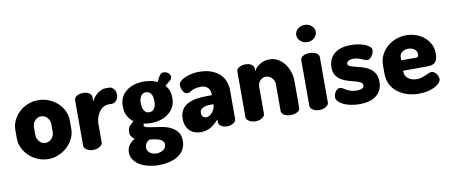

<svg xmlns="http://www.w3.org/2000/svg" viewBox="-77 -1037 3721 1580"><g transform="rotate(-10 1784.0 -247.0)"><path d="M254 -482Q300 -482 341 -465.5Q382 -449 413.5 -420.5Q445 -392 463.5 -353.5Q482 -315 482 -272V-202Q482 -160 463.5 -122Q445 -84 413.5 -54.5Q382 -25 341 -7.5Q300 10 254 10Q208 10 167 -7.5Q126 -25 95 -54Q64 -83 45.5 -121.5Q27 -160 27 -202V-272Q27 -314 45 -352Q63 -390 93.5 -419Q124 -448 165.5 -465Q207 -482 254 -482ZM327 -272Q327 -286 321 -299.5Q315 -313 305.5 -323.5Q296 -334 282.5 -340.5Q269 -347 254 -347Q239 -347 226 -340.5Q213 -334 203 -323.5Q193 -313 187.5 -299.5Q182 -286 182 -272V-202Q182 -172 203 -148.5Q224 -125 254 -125Q284 -125 305.5 -148.5Q327 -172 327 -202Z M818 -347Q797 -347 777.5 -336.5Q758 -326 743 -306.5Q728 -287 718.5 -259.5Q709 -232 709 -198V-48Q709 -30 686 -15Q663 0 630 0Q597 0 575.5 -15Q554 -30 554 -48V-429Q554 -450 575.5 -463Q597 -476 630 -476Q659 -476 679 -463Q699 -450 699 -429V-392Q706 -408 718.5 -424.5Q731 -441 747 -453.5Q763 -466 781 -474Q799 -482 818 -482H847Q869 -482 885.5 -462Q902 -442 902 -415Q902 -387 885.5 -367Q869 -347 847 -347Z M1137 -135Q1104 -135 1077 -141Q1073 -134 1073 -128Q1073 -114 1095 -108.5Q1117 -103 1150 -98.5Q1183 -94 1221 -87.5Q1259 -81 1292 -65Q1325 -49 1347 -21Q1369 7 1369 54Q1369 98 1349.5 129Q1330 160 1298 179.5Q1266 199 1225.5 208Q1185 217 1143 217Q1098 217 1057 207.5Q1016 198 984.5 179.5Q953 161 934 134Q915 107 915 72Q915 36 934 10.5Q953 -15 982 -32Q965 -42 955.5 -56.5Q946 -71 946 -94Q946 -122 960 -140Q974 -158 997 -175Q966 -198 949 -230.5Q932 -263 932 -302V-317Q932 -353 946.5 -383.5Q961 -414 988 -436Q1015 -458 1053 -470Q1091 -482 1137 -482Q1169 -482 1198 -475.5Q1227 -469 1250 -458Q1268 -501 1281 -514.5Q1294 -528 1307 -528Q1335 -528 1350.5 -512Q1366 -496 1366 -482Q1366 -466 1350 -452Q1341 -444 1329.5 -435.5Q1318 -427 1307 -416Q1345 -375 1345 -317V-302Q1345 -266 1329.5 -235.5Q1314 -205 1286.5 -182.5Q1259 -160 1221 -147.5Q1183 -135 1137 -135ZM1195 -317Q1195 -348 1180.5 -370Q1166 -392 1138 -392Q1111 -392 1096.5 -370Q1082 -348 1082 -317V-303Q1082 -270 1096.5 -247.5Q1111 -225 1139 -225Q1165 -225 1180 -246.5Q1195 -268 1195 -302ZM1219 58Q1219 41 1209.5 30Q1200 19 1183.5 12.5Q1167 6 1145.5 2.5Q1124 -1 1101 -4Q1081 7 1071 22.5Q1061 38 1061 56Q1061 87 1085.5 103Q1110 119 1140 119Q1170 119 1194.5 103Q1219 87 1219 58Z M1596 -482Q1657 -482 1700.5 -465.5Q1744 -449 1771.5 -422Q1799 -395 1811.5 -359.5Q1824 -324 1824 -286V-48Q1824 -28 1802.5 -14Q1781 0 1748 0Q1719 0 1699 -14Q1679 -28 1679 -48V-70Q1652 -38 1615.5 -14Q1579 10 1527 10Q1501 10 1478 2Q1455 -6 1437.5 -22.5Q1420 -39 1409.5 -64Q1399 -89 1399 -123Q1399 -167 1416 -196Q1433 -225 1464 -242.5Q1495 -260 1538 -267Q1581 -274 1633 -274H1669V-284Q1669 -297 1665.5 -310Q1662 -323 1653 -333.5Q1644 -344 1629.5 -351Q1615 -358 1594 -358Q1563 -358 1545 -353Q1527 -348 1515 -341.5Q1503 -335 1495 -330Q1487 -325 1477 -325Q1464 -325 1454.5 -332Q1445 -339 1438.5 -350Q1432 -361 1428.5 -374.5Q1425 -388 1425 -402Q1425 -420 1441.5 -434.5Q1458 -449 1483 -459.5Q1508 -470 1538 -476Q1568 -482 1596 -482ZM1669 -199H1665Q1644 -199 1624 -197.5Q1604 -196 1588.5 -190Q1573 -184 1564 -173.5Q1555 -163 1555 -145Q1555 -123 1566 -113Q1577 -103 1594 -103Q1606 -103 1619 -110Q1632 -117 1643 -129.5Q1654 -142 1661.5 -159Q1669 -176 1669 -195Z M2065 -48Q2065 -30 2042 -15Q2019 0 1987 0Q1953 0 1931.5 -15Q1910 -30 1910 -48V-429Q1910 -450 1931.5 -463Q1953 -476 1987 -476Q2015 -476 2035 -463Q2055 -450 2055 -429V-406Q2069 -435 2104 -458.5Q2139 -482 2189 -482Q2223 -482 2254 -465.5Q2285 -449 2308 -420.5Q2331 -392 2345 -353.5Q2359 -315 2359 -272V-48Q2359 -24 2334.5 -12Q2310 0 2281 0Q2267 0 2253.5 -3Q2240 -6 2229 -12Q2218 -18 2211 -27Q2204 -36 2204 -48V-272Q2204 -286 2198.5 -299.5Q2193 -313 2183 -323.5Q2173 -334 2160 -340.5Q2147 -347 2132 -347Q2107 -347 2086 -327Q2065 -307 2065 -272Z M2521 -476Q2553 -476 2576 -463Q2599 -450 2599 -429V-48Q2599 -30 2576 -15Q2553 0 2521 0Q2487 0 2465.5 -15Q2444 -30 2444 -48V-429Q2444 -450 2465.5 -463Q2487 -476 2521 -476ZM2521 -711Q2555 -711 2578.5 -690Q2602 -669 2602 -640Q2602 -611 2578.5 -589.5Q2555 -568 2521 -568Q2486 -568 2462.5 -589.5Q2439 -611 2439 -640Q2439 -669 2462.5 -690Q2486 -711 2521 -711Z M2850 -105Q2870 -105 2882 -108Q2894 -111 2901 -116Q2908 -121 2910 -127Q2912 -133 2912 -138Q2912 -155 2894.5 -164Q2877 -173 2851 -180.5Q2825 -188 2795 -196Q2765 -204 2739 -219.5Q2713 -235 2695.5 -260.5Q2678 -286 2678 -328Q2678 -356 2687.5 -383.5Q2697 -411 2719 -433Q2741 -455 2777 -468.5Q2813 -482 2866 -482Q2899 -482 2929.5 -476.5Q2960 -471 2983.5 -461.5Q3007 -452 3021.5 -439Q3036 -426 3036 -410Q3036 -402 3032.5 -390Q3029 -378 3021.5 -366Q3014 -354 3003.5 -345.5Q2993 -337 2980 -337Q2970 -337 2959 -341.5Q2948 -346 2934.5 -352Q2921 -358 2904.5 -362.5Q2888 -367 2868 -367Q2838 -367 2824.5 -356.5Q2811 -346 2811 -335Q2811 -321 2828.5 -313.5Q2846 -306 2872 -299.5Q2898 -293 2929 -284.5Q2960 -276 2986 -259.5Q3012 -243 3029.5 -215.5Q3047 -188 3047 -144Q3047 -73 2997.5 -31.5Q2948 10 2854 10Q2815 10 2780 2.5Q2745 -5 2719.5 -17.5Q2694 -30 2679 -47Q2664 -64 2664 -82Q2664 -91 2667.5 -102.5Q2671 -114 2678 -124.5Q2685 -135 2694 -142.5Q2703 -150 2715 -150Q2727 -150 2738.5 -143Q2750 -136 2764.5 -127.5Q2779 -119 2799.5 -112Q2820 -105 2850 -105Z M3329 -482Q3372 -482 3411 -468Q3450 -454 3479.5 -429Q3509 -404 3526.5 -369Q3544 -334 3544 -292Q3544 -259 3535.5 -240Q3527 -221 3513 -212Q3499 -203 3481.5 -201Q3464 -199 3447 -199H3254V-193Q3254 -156 3282 -133.5Q3310 -111 3356 -111Q3379 -111 3397 -117Q3415 -123 3429.5 -129.5Q3444 -136 3456.5 -142Q3469 -148 3481 -148Q3494 -148 3505 -140.5Q3516 -133 3523 -122.5Q3530 -112 3534 -100.5Q3538 -89 3538 -80Q3538 -66 3525 -50Q3512 -34 3487.5 -20.5Q3463 -7 3428.5 1.5Q3394 10 3352 10Q3296 10 3250 -5.5Q3204 -21 3170 -48.5Q3136 -76 3117.5 -115Q3099 -154 3099 -202V-275Q3099 -317 3117 -354.5Q3135 -392 3166 -420.5Q3197 -449 3239 -465.5Q3281 -482 3329 -482ZM3378 -286Q3389 -286 3394 -291Q3399 -296 3399 -310Q3399 -340 3376.5 -355Q3354 -370 3326 -370Q3299 -370 3276.5 -355Q3254 -340 3254 -310V-286Z"/></g></svg>

Font: AkaAcidDosis
Style: ExtraBold
Weight: 800
Designer: Edgar Tolentino, Pablo Impallari, Igino Marini, Aka-Acid
Foundry: Edgar Tolentino, Pablo Impallari, Igino Marini, Aka-Acid
Version: Version 1.007